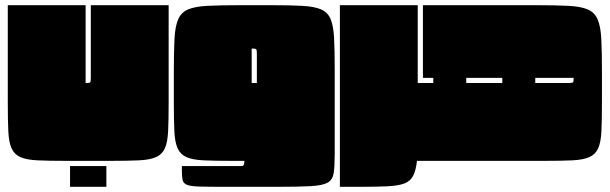

<svg xmlns="http://www.w3.org/2000/svg" viewBox="-20 -620 2350 740"><path d="M330 -600H630V-225Q630 -158 628 -115Q626 -72 615.5 -48.5Q605 -25 581.5 -14.5Q558 -4 515.5 -2Q473 0 405 0H235Q168 0 125 -2Q82 -4 58.5 -14.5Q35 -25 24.5 -48.5Q14 -72 12 -115Q10 -158 10 -225V-600H310V-300Q325 -300 327.5 -302.5Q330 -305 330 -320ZM250 20H390V100H250Z M1270 -25Q1270 22 1266 47.5Q1262 73 1242.5 84Q1223 95 1177 97.5Q1131 100 1048 100H841Q781 100 748 99Q715 98 701 92.5Q687 87 684 74.5Q681 62 681 40V20H912Q922 20 922 0H875Q808 0 765 -2Q722 -4 698.5 -14.5Q675 -25 664.5 -48.5Q654 -72 652 -115Q650 -158 650 -225V-345Q650 -422 652.5 -470Q655 -518 666.5 -545Q678 -572 704.5 -583.5Q731 -595 779.5 -597.5Q828 -600 905 -600H1025Q1098 -600 1144.5 -597.5Q1191 -595 1217 -584Q1243 -573 1254 -547Q1265 -521 1267.5 -475Q1270 -429 1270 -355ZM970 -413Q970 -428 967 -430.5Q964 -433 950 -433V-300H970Z M1290 100V-600H1590V-300H1600V0H1587Q1583 37 1572 58Q1561 79 1537.5 87.5Q1514 96 1473 98Q1432 100 1368 100Z M1590 -153Q1590 -164 1590 -172.5Q1590 -181 1591 -194Q1592 -207 1594 -231.5Q1596 -256 1599 -300H1650V-320H1610V-600H2045Q2122 -600 2170.5 -597.5Q2219 -595 2245.5 -583.5Q2272 -572 2283.5 -545Q2295 -518 2297.5 -470Q2300 -422 2300 -345V-225Q2300 -158 2298 -115Q2296 -72 2285.5 -48.5Q2275 -25 2251.5 -14.5Q2228 -4 2185.5 -2Q2143 0 2075 0H1599Q1596 -37 1593 -76.5Q1590 -116 1590 -153ZM1777 -300H1916V-320H1777ZM2171 -300Q2186 -300 2188.5 -303Q2191 -306 2191 -320H2043V-300Z"/></svg>

Font: Badeen Display
Style: Regular
Weight: 400
Version: Version 1.000; ttfautohint (v1.8.4.7-5d5b)